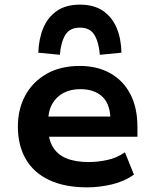

<svg xmlns="http://www.w3.org/2000/svg" viewBox="-20 -797 668 827"><path d="M356 10Q259 10 192 -21.5Q125 -53 91 -112Q57 -171 57 -252Q57 -326 88.5 -385Q120 -444 180 -478.5Q240 -513 324 -513Q399 -513 455 -481.5Q511 -450 541.5 -391.5Q572 -333 572 -250V-208H165V-295H471L456 -276Q456 -347 421.5 -380Q387 -413 325 -413Q285 -413 254 -397Q223 -381 205 -349.5Q187 -318 187 -270V-254Q187 -199 207 -165Q227 -131 266 -115Q305 -99 362 -99Q401 -99 442.5 -108Q484 -117 518 -141L557 -45Q515 -15 461 -2.5Q407 10 356 10ZM238 -561 145 -570Q147 -630 166.5 -676.5Q186 -723 225 -750Q264 -777 324 -777Q385 -777 424 -750Q463 -723 482.5 -676.5Q502 -630 503 -570L410 -561Q406 -614 387 -646Q368 -678 324 -678Q280 -678 261 -646Q242 -614 238 -561Z"/></svg>

Font: Nunito Sans 6pt
Style: Bold
Weight: 700
Version: Version 3.101;gftools[0.9.27]